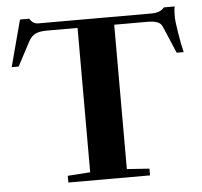

<svg xmlns="http://www.w3.org/2000/svg" viewBox="-50 -738 830 790"><g transform="rotate(-5 365.0 -343.0)"><path d="M200.7 0V-27.8L293.9 -34.2V-630.4H164.6Q137.7 -630.4 120.1 -622.3Q102.5 -614.3 90.3 -590.8L38.6 -493.2H9.8L61 -685.5H99.1Q111.8 -663.1 135.7 -663.1H603Q638.2 -663.1 655.3 -683.6H699.7Q696.3 -670.9 696.3 -638.7Q696.3 -625.5 704.1 -575.7Q711.9 -525.9 720.2 -493.2H691.4L644 -604.5Q638.2 -618.7 623.5 -624.5Q608.9 -630.4 582.5 -630.4H445.3V-34.2L538.1 -27.8V0Z"/></g></svg>

Font: Elstob 14pt
Style: Bold
Weight: 700
Designer: Peter S. Baker
Version: Version 1.015